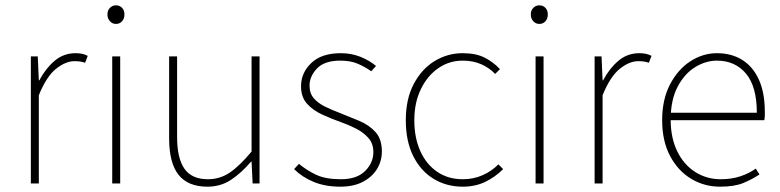

<svg xmlns="http://www.w3.org/2000/svg" viewBox="-20 -690 2934 722"><path d="M96 0V-478H122L126 -388H128Q151 -432 185 -461Q219 -490 264 -490Q276 -490 287 -488Q298 -486 310 -480L300 -454Q291 -457 282.5 -458.5Q274 -460 260 -460Q227 -460 191 -431.5Q155 -403 126 -332V0Z M402 0V-478H432V0ZM416 -600Q403 -600 393.5 -610Q384 -620 384 -636Q384 -651 393.5 -660.5Q403 -670 416 -670Q430 -670 439 -660.5Q448 -651 448 -636Q448 -620 439 -610Q430 -600 416 -600Z M760 12Q687 12 651.5 -32.5Q616 -77 616 -170V-478H646V-174Q646 -95 673.5 -55.5Q701 -16 762 -16Q807 -16 844 -41Q881 -66 926 -120V-478H956V0H930L926 -82H924Q888 -40 849 -14Q810 12 760 12Z M1260 12Q1203 12 1159.5 -6Q1116 -24 1086 -54L1104 -74Q1134 -49 1169.5 -32.5Q1205 -16 1262 -16Q1322 -16 1353 -47Q1384 -78 1384 -118Q1384 -150 1365.5 -171Q1347 -192 1319.5 -206Q1292 -220 1264 -230Q1227 -243 1192 -259Q1157 -275 1134.5 -300Q1112 -325 1112 -366Q1112 -416 1150.5 -453Q1189 -490 1262 -490Q1301 -490 1335 -476.5Q1369 -463 1394 -442L1376 -422Q1352 -439 1325 -450.5Q1298 -462 1260 -462Q1200 -462 1172 -432.5Q1144 -403 1144 -368Q1144 -339 1160 -320.5Q1176 -302 1201.5 -289.5Q1227 -277 1256 -266Q1294 -251 1331 -235.5Q1368 -220 1392 -193.5Q1416 -167 1416 -120Q1416 -85 1398 -55Q1380 -25 1345 -6.5Q1310 12 1260 12Z M1720 12Q1659 12 1610.5 -17.5Q1562 -47 1534 -103Q1506 -159 1506 -238Q1506 -318 1536 -374.5Q1566 -431 1614.5 -460.5Q1663 -490 1720 -490Q1770 -490 1803 -473Q1836 -456 1860 -430L1842 -412Q1820 -435 1789.5 -448.5Q1759 -462 1720 -462Q1669 -462 1628 -433.5Q1587 -405 1562.5 -354.5Q1538 -304 1538 -238Q1538 -172 1560.5 -122Q1583 -72 1624 -44Q1665 -16 1720 -16Q1761 -16 1795.5 -31.5Q1830 -47 1854 -72L1872 -54Q1842 -24 1804.5 -6Q1767 12 1720 12Z M1994 0V-478H2024V0ZM2008 -600Q1995 -600 1985.5 -610Q1976 -620 1976 -636Q1976 -651 1985.5 -660.5Q1995 -670 2008 -670Q2022 -670 2031 -660.5Q2040 -651 2040 -636Q2040 -620 2031 -610Q2022 -600 2008 -600Z M2216 0V-478H2242L2246 -388H2248Q2271 -432 2305 -461Q2339 -490 2384 -490Q2396 -490 2407 -488Q2418 -486 2430 -480L2420 -454Q2411 -457 2402.5 -458.5Q2394 -460 2380 -460Q2347 -460 2311 -431.5Q2275 -403 2246 -332V0Z M2688 12Q2628 12 2578.5 -18Q2529 -48 2499.5 -104Q2470 -160 2470 -238Q2470 -316 2499.5 -372.5Q2529 -429 2576 -459.5Q2623 -490 2676 -490Q2731 -490 2771.5 -464.5Q2812 -439 2834 -390Q2856 -341 2856 -270Q2856 -263 2856 -255Q2856 -247 2854 -238H2486V-266H2826Q2826 -365 2785 -413.5Q2744 -462 2676 -462Q2634 -462 2594 -437.5Q2554 -413 2528 -363.5Q2502 -314 2502 -240Q2502 -172 2526.5 -121.5Q2551 -71 2594 -43.5Q2637 -16 2690 -16Q2731 -16 2764 -27Q2797 -38 2822 -56L2836 -34Q2809 -16 2775.5 -2Q2742 12 2688 12Z"/></svg>

Font: Source Sans 3
Style: Regular
Weight: 200
Designer: Paul D. Hunt
Foundry: Adobe
Version: Version 3.046;hotconv 1.0.118;makeotfexe 2.5.65603